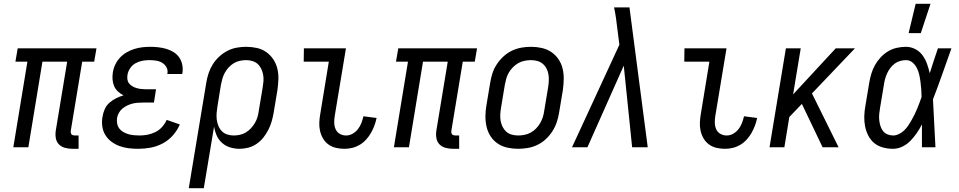

<svg xmlns="http://www.w3.org/2000/svg" viewBox="-20 -774 5040 1009"><path d="M393 8H361Q341 8 322 3Q303 -2 290 -15Q277 -28 273.5 -47.5Q270 -67 273 -87L333 -450H203L129 0H50L124 -450H61L73 -520H487L475 -450H412L352 -87Q351 -82 352 -77Q353 -72 355.5 -68.5Q358 -65 363 -63.5Q368 -62 373 -62H393Z M707 8Q681 8 656 5Q631 2 608 -6.5Q585 -15 565.5 -29.5Q546 -44 533.5 -64.5Q521 -85 517.5 -110.5Q514 -136 519 -162Q522 -181 530.5 -200.5Q539 -220 555 -234Q571 -248 590 -257.5Q609 -267 629 -273Q613 -281 600 -293Q587 -305 580 -321Q573 -337 571.5 -355.5Q570 -374 573 -393Q576 -414 585.5 -434Q595 -454 610 -470.5Q625 -487 645 -498.5Q665 -510 685.5 -516.5Q706 -523 727.5 -525.5Q749 -528 770 -528Q792 -528 813 -525.5Q834 -523 854.5 -517Q875 -511 892.5 -500Q910 -489 921.5 -472.5Q933 -456 937.5 -435Q942 -414 939 -392L937 -385H859L860 -388Q863 -406 854.5 -421Q846 -436 831.5 -444.5Q817 -453 799.5 -455.5Q782 -458 764 -458Q746 -458 727.5 -454.5Q709 -451 692 -441.5Q675 -432 664 -415.5Q653 -399 650 -381Q648 -369 649.5 -357Q651 -345 658 -336Q665 -327 675 -321Q685 -315 696.5 -311.5Q708 -308 720 -306.5Q732 -305 744 -305H800L789 -235H733Q719 -235 704.5 -234Q690 -233 676 -229.5Q662 -226 648.5 -219.5Q635 -213 623.5 -203.5Q612 -194 604.5 -180.5Q597 -167 595 -153Q593 -138 596 -123.5Q599 -109 607.5 -98Q616 -87 628.5 -80Q641 -73 654.5 -69Q668 -65 683 -63.5Q698 -62 713 -62Q734 -62 755 -66Q776 -70 796.5 -80Q817 -90 832 -107Q847 -124 856 -144L925 -120Q912 -89 888.5 -62.5Q865 -36 834.5 -20Q804 -4 771.5 2Q739 8 707 8Z M1051 215H972L1064 -339Q1068 -364 1076 -388.5Q1084 -413 1098 -435.5Q1112 -458 1132 -476.5Q1152 -495 1175.5 -507Q1199 -519 1224 -523.5Q1249 -528 1273 -528Q1302 -528 1329.5 -522Q1357 -516 1379 -500.5Q1401 -485 1416 -462.5Q1431 -440 1437.5 -413.5Q1444 -387 1443 -358Q1442 -329 1438 -301L1418 -181Q1414 -158 1407.5 -135.5Q1401 -113 1390 -91.5Q1379 -70 1364 -51Q1349 -32 1328.5 -18Q1308 -4 1285 2Q1262 8 1239 8Q1213 8 1189 0.5Q1165 -7 1147 -23Q1129 -39 1119 -61.5Q1109 -84 1105 -109ZM1208 -62Q1224 -62 1240.5 -65.5Q1257 -69 1272 -78Q1287 -87 1299 -100Q1311 -113 1320 -128.5Q1329 -144 1333.5 -160Q1338 -176 1340 -192L1360 -312Q1363 -329 1364.5 -346.5Q1366 -364 1363 -380.5Q1360 -397 1353 -412Q1346 -427 1334.5 -437.5Q1323 -448 1307 -453Q1291 -458 1274 -458Q1258 -458 1241 -454.5Q1224 -451 1209 -442Q1194 -433 1182 -420Q1170 -407 1161.5 -391.5Q1153 -376 1148.5 -360Q1144 -344 1141 -328L1123 -217Q1120 -199 1118.5 -181Q1117 -163 1119 -146Q1121 -129 1127.5 -113Q1134 -97 1145.5 -85Q1157 -73 1173.5 -67.5Q1190 -62 1208 -62Z M1790 8Q1767 8 1745.5 3Q1724 -2 1706.5 -14.5Q1689 -27 1678 -45.5Q1667 -64 1662 -85.5Q1657 -107 1658 -130Q1659 -153 1663 -175L1708 -450H1576L1577 -520H1798L1739 -164Q1736 -146 1736.5 -128Q1737 -110 1744 -94.5Q1751 -79 1766 -70.5Q1781 -62 1799 -62Q1817 -62 1833.5 -71.5Q1850 -81 1861.5 -96Q1873 -111 1879.5 -128.5Q1886 -146 1890 -163L1959 -154Q1955 -134 1947.5 -114Q1940 -94 1929.5 -75.5Q1919 -57 1904 -40.5Q1889 -24 1870.5 -13Q1852 -2 1831.5 3Q1811 8 1790 8Z M2393 8H2361Q2341 8 2322 3Q2303 -2 2290 -15Q2277 -28 2273.5 -47.5Q2270 -67 2273 -87L2333 -450H2203L2129 0H2050L2124 -450H2061L2073 -520H2487L2475 -450H2412L2352 -87Q2351 -82 2352 -77Q2353 -72 2355.5 -68.5Q2358 -65 2363 -63.5Q2368 -62 2373 -62H2393Z M2703 8Q2674 8 2646.5 2Q2619 -4 2596.5 -19Q2574 -34 2559 -56.5Q2544 -79 2537.5 -106Q2531 -133 2531 -161.5Q2531 -190 2536 -219L2556 -339Q2560 -364 2568 -389Q2576 -414 2591 -436.5Q2606 -459 2626 -477.5Q2646 -496 2670 -507.5Q2694 -519 2719.5 -523.5Q2745 -528 2770 -528Q2799 -528 2826.5 -522Q2854 -516 2876.5 -501Q2899 -486 2914.5 -463.5Q2930 -441 2936.5 -414Q2943 -387 2942.5 -358.5Q2942 -330 2938 -301L2918 -181Q2914 -156 2905.5 -131Q2897 -106 2882.5 -83.5Q2868 -61 2848 -42.5Q2828 -24 2804 -12.5Q2780 -1 2754 3.5Q2728 8 2703 8ZM2704 -62Q2720 -62 2737 -65.5Q2754 -69 2769.5 -77.5Q2785 -86 2797.5 -99Q2810 -112 2819 -127.5Q2828 -143 2833 -159.5Q2838 -176 2840 -192L2860 -312Q2863 -330 2864 -347.5Q2865 -365 2862.5 -381.5Q2860 -398 2852.5 -413Q2845 -428 2832.5 -438.5Q2820 -449 2804 -453.5Q2788 -458 2770 -458Q2754 -458 2736.5 -454.5Q2719 -451 2704 -442.5Q2689 -434 2676 -421Q2663 -408 2654 -392.5Q2645 -377 2640.5 -360.5Q2636 -344 2633 -328L2613 -208Q2610 -190 2609 -172.5Q2608 -155 2611 -138.5Q2614 -122 2621.5 -107Q2629 -92 2641 -81.5Q2653 -71 2669.5 -66.5Q2686 -62 2704 -62Z M2986 0 3235 -539 3224 -625Q3221 -652 3217 -680Q3213 -708 3207 -735H3288L3384 0H3302L3258 -429L3067 0Z M3790 8Q3767 8 3745.5 3Q3724 -2 3706.5 -14.5Q3689 -27 3678 -45.5Q3667 -64 3662 -85.5Q3657 -107 3658 -130Q3659 -153 3663 -175L3708 -450H3576L3577 -520H3798L3739 -164Q3736 -146 3736.5 -128Q3737 -110 3744 -94.5Q3751 -79 3766 -70.5Q3781 -62 3799 -62Q3817 -62 3833.5 -71.5Q3850 -81 3861.5 -96Q3873 -111 3879.5 -128.5Q3886 -146 3890 -163L3959 -154Q3955 -134 3947.5 -114Q3940 -94 3929.5 -75.5Q3919 -57 3904 -40.5Q3889 -24 3870.5 -13Q3852 -2 3831.5 3Q3811 8 3790 8Z M4303 0 4194 -228 4128 -159 4102 0H4024L4110 -520H4188L4148 -278L4372 -520H4473L4247 -283L4387 0Z M4673 8Q4646 8 4620 1Q4594 -6 4574.5 -22Q4555 -38 4543 -61.5Q4531 -85 4526 -111Q4521 -137 4522 -164.5Q4523 -192 4528 -219L4548 -339Q4552 -363 4559 -386.5Q4566 -410 4578 -431.5Q4590 -453 4607.5 -472Q4625 -491 4646.5 -504Q4668 -517 4692.5 -522.5Q4717 -528 4740 -528Q4767 -528 4790 -516Q4813 -504 4828 -483.5Q4843 -463 4851.5 -439Q4860 -415 4866 -389L4867 -392Q4877 -424 4887.5 -456Q4898 -488 4909 -520H4980Q4956 -453 4932.5 -386Q4909 -319 4883 -252Q4887 -189 4889.5 -126Q4892 -63 4896 0H4825Q4825 -30 4825 -60Q4825 -90 4825 -120Q4813 -97 4798 -75Q4783 -53 4764.5 -34Q4746 -15 4722 -3.5Q4698 8 4673 8ZM4674 -62Q4689 -62 4705 -70Q4721 -78 4732.5 -89.5Q4744 -101 4753.5 -115Q4763 -129 4771 -143.5Q4779 -158 4786.5 -173Q4794 -188 4800 -203Q4806 -218 4812 -233.5Q4818 -249 4823 -264Q4823 -284 4821.5 -303.5Q4820 -323 4817.5 -342.5Q4815 -362 4811 -380.5Q4807 -399 4798.5 -416Q4790 -433 4775.5 -445.5Q4761 -458 4741 -458Q4726 -458 4710 -453.5Q4694 -449 4681 -439Q4668 -429 4658 -415.5Q4648 -402 4641.5 -387.5Q4635 -373 4631 -358Q4627 -343 4625 -328L4605 -208Q4602 -192 4600.5 -175.5Q4599 -159 4600.5 -143.5Q4602 -128 4606.5 -113Q4611 -98 4620 -86Q4629 -74 4643.5 -68Q4658 -62 4674 -62ZM4755 -600 4792 -754H4870L4819 -600Z"/></svg>

Font: Iosevka
Style: Italic
Weight: 400
Italic angle: -9°
Monospace: yes
Designer: Belleve Invis
Foundry: Belleve Invis
Version: Version 32.5.0; ttfautohint (v1.8.4)